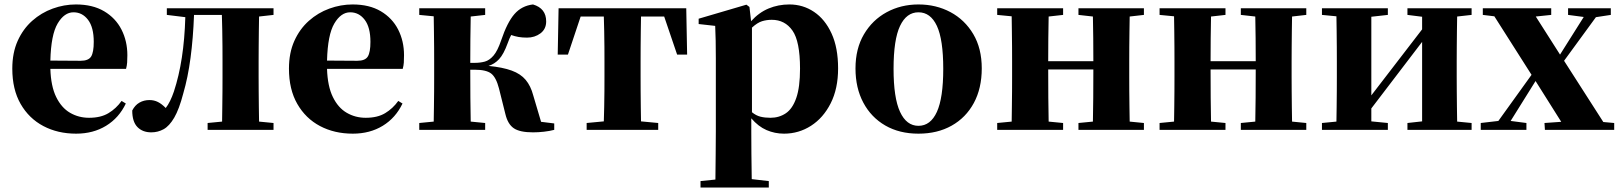

<svg xmlns="http://www.w3.org/2000/svg" viewBox="-20 -583 7278 862"><path d="M206.1 -311 341.8 -310.1Q377.4 -310.1 389.2 -329.3Q400.9 -348.6 400.9 -395Q400.9 -460.4 375.2 -494.1Q349.6 -527.8 310.1 -527.8Q268.6 -527.8 238.8 -477.5Q209 -427.2 206.1 -311ZM525.9 -129.9 544.9 -118.2Q514.2 -53.7 456.3 -18.3Q398.4 17.1 321.8 17.1Q239.3 17.1 174.6 -17.1Q109.9 -51.3 72.5 -116.5Q35.2 -181.6 35.2 -274.9Q35.2 -345.7 59.3 -399.4Q83.5 -453.1 124.5 -489.5Q165.5 -525.9 216.6 -544.4Q267.6 -563 320.8 -563Q396 -563 447.5 -532.5Q499 -502 525.4 -450.2Q551.8 -398.4 551.8 -335Q551.8 -316.4 550.8 -302.2Q549.8 -288.1 545.9 -273.9H206.1Q208.5 -195.8 232.2 -147.5Q255.9 -99.1 294.4 -76.7Q333 -54.2 379.9 -54.2Q432.6 -54.2 467 -75Q501.5 -95.7 525.9 -129.9Z M1208 -516.1 1143.1 -508.8Q1142.6 -480 1142.1 -443.8Q1141.6 -407.7 1141.4 -371.8Q1141.1 -335.9 1141.1 -308.1V-237.8Q1141.1 -210 1141.4 -174.1Q1141.6 -138.2 1142.1 -102.1Q1142.6 -65.9 1143.1 -37.1L1208 -30.8V0H912.1V-30.8L977.1 -37.1Q977.5 -65.9 978 -102.1Q978.5 -138.2 978.8 -174.1Q979 -210 979 -237.8V-308.1Q979 -336.9 978.8 -374.5Q978.5 -412.1 977.8 -449.5Q977.1 -486.8 976.1 -516.1H851.1Q847.2 -411.6 835.4 -323.2Q823.7 -234.9 802.7 -163.1Q784.2 -92.3 762.2 -54.7Q740.2 -17.1 714.6 -2.9Q689 11.2 659.2 11.2Q620.1 11.2 596.9 -12.7Q573.7 -36.6 573.7 -86.9Q585.9 -110.8 606 -122.3Q626 -133.8 650.9 -133.8Q671.9 -133.8 689.2 -125Q706.5 -116.2 724.1 -98.1Q744.6 -124.5 760.7 -171.9Q783.7 -241.7 796.4 -324.5Q809.1 -407.2 812 -505.9L729 -516.1V-545.9H1208Z M1448.2 -311 1584 -310.1Q1619.6 -310.1 1631.3 -329.3Q1643.1 -348.6 1643.1 -395Q1643.1 -460.4 1617.4 -494.1Q1591.8 -527.8 1552.2 -527.8Q1510.7 -527.8 1481 -477.5Q1451.2 -427.2 1448.2 -311ZM1768.1 -129.9 1787.1 -118.2Q1756.3 -53.7 1698.5 -18.3Q1640.6 17.1 1564 17.1Q1481.4 17.1 1416.7 -17.1Q1352.1 -51.3 1314.7 -116.5Q1277.3 -181.6 1277.3 -274.9Q1277.3 -345.7 1301.5 -399.4Q1325.7 -453.1 1366.7 -489.5Q1407.7 -525.9 1458.7 -544.4Q1509.8 -563 1563 -563Q1638.2 -563 1689.7 -532.5Q1741.2 -502 1767.6 -450.2Q1793.9 -398.4 1793.9 -335Q1793.9 -316.4 1793 -302.2Q1792 -288.1 1788.1 -273.9H1448.2Q1450.7 -195.8 1474.4 -147.5Q1498 -99.1 1536.6 -76.7Q1575.2 -54.2 1622.1 -54.2Q1674.8 -54.2 1709.2 -75Q1743.7 -95.7 1768.1 -129.9Z M2409.2 -36.1 2468.3 -28.8V0Q2447.8 5.4 2422.4 8.3Q2397 11.2 2373 11.2Q2314 11.2 2286.9 -7.1Q2259.8 -25.4 2249 -70.8L2220.2 -186Q2207.5 -235.4 2185.3 -252.7Q2163.1 -270 2111.3 -270H2091.3Q2091.3 -206.1 2091.8 -143.3Q2092.3 -80.6 2093.3 -37.1L2158.2 -30.8V0H1862.3V-30.8L1927.2 -37.1Q1927.7 -65.9 1928.2 -102.1Q1928.7 -138.2 1929 -174.1Q1929.2 -210 1929.2 -237.8V-308.1Q1929.2 -335.9 1929 -371.8Q1928.7 -407.7 1928.2 -444.1Q1927.7 -480.5 1927.2 -509.8L1862.3 -516.1V-545.9H2158.2V-516.1L2093.3 -508.8Q2092.3 -466.3 2091.8 -408.4Q2091.3 -350.6 2091.3 -300.8H2111.3Q2135.7 -300.8 2156.5 -306.4Q2177.2 -312 2195.6 -333.3Q2213.9 -354.5 2230 -401.9Q2257.3 -482.9 2289.8 -520Q2322.3 -557.1 2373 -563Q2432.1 -545.4 2432.1 -486.8Q2432.1 -452.6 2406.5 -433.3Q2380.9 -414.1 2346.2 -414.1Q2325.2 -414.1 2308.3 -417Q2291.5 -419.9 2274.9 -425.8Q2267.1 -411.1 2259.3 -389.2Q2241.2 -339.4 2220.7 -317.4Q2200.2 -295.4 2173.3 -287.1Q2237.3 -280.8 2277.3 -266.1Q2317.4 -251.5 2340.1 -224.4Q2362.8 -197.3 2374 -154.8Z M2961.9 -508.8H2857.9Q2857.4 -480 2856.9 -443.8Q2856.4 -407.7 2856.2 -371.8Q2856 -335.9 2856 -308.1V-237.8Q2856 -210 2856.2 -174.3Q2856.4 -138.7 2856.9 -102.8Q2857.4 -66.9 2857.9 -38.1L2935.1 -30.8V0H2613.8V-30.8L2690.9 -38.1Q2691.9 -66.9 2692.6 -102.8Q2693.4 -138.7 2693.6 -174.3Q2693.8 -210 2693.8 -237.8V-308.1Q2693.8 -335.9 2693.6 -371.8Q2693.4 -407.7 2692.6 -443.8Q2691.9 -480 2690.9 -508.8H2586.9L2529.8 -337.9H2483.9L2487.8 -545.9H3061L3064.9 -337.9H3020Z M3356 -459V-79.1Q3374.5 -64 3394.3 -59.1Q3414.1 -54.2 3439 -54.2Q3478 -54.2 3508.1 -74.5Q3538.1 -94.7 3554.9 -143.1Q3571.8 -191.4 3571.8 -274.9Q3571.8 -397.5 3537.8 -445.8Q3503.9 -494.1 3444.8 -494.1Q3422.4 -494.1 3401.4 -487.8Q3380.4 -481.4 3356 -459ZM3344.7 -551.8 3352.1 -487.8Q3387.2 -526.9 3430.7 -544.9Q3474.1 -563 3523.9 -563Q3585 -563 3634.5 -529.8Q3684.1 -496.6 3713.4 -432.6Q3742.7 -368.7 3742.7 -275.9Q3742.7 -185.1 3709.5 -119.4Q3676.3 -53.7 3621.1 -18.3Q3565.9 17.1 3500 17.1Q3458.5 17.1 3421.4 1Q3384.3 -15.1 3353 -51.8V6.8Q3353 51.8 3353.5 107.2Q3354 162.6 3355 221.2L3431.6 230V258.8H3125V230L3191.9 223.1Q3192.4 163.6 3193.1 108.2Q3193.8 52.7 3193.8 6.8V-319.8Q3193.8 -368.7 3193.1 -399.9Q3192.4 -431.2 3190.9 -466.8L3116.7 -475.1V-499L3331.1 -562Z M4103.5 17.1Q4018.1 17.1 3954.6 -19.5Q3891.1 -56.2 3856 -122.1Q3820.8 -188 3820.8 -275.9Q3820.8 -364.3 3858.6 -428.7Q3896.5 -493.2 3960.7 -528.1Q4024.9 -563 4103.5 -563Q4182.6 -563 4247.1 -528.6Q4311.5 -494.1 4349.6 -429.9Q4387.7 -365.7 4387.7 -275.9Q4387.7 -186.5 4352.1 -120.6Q4316.4 -54.7 4252.4 -18.8Q4188.5 17.1 4103.5 17.1ZM4103.5 -18.1Q4157.7 -18.1 4186.3 -80.8Q4214.8 -143.6 4214.8 -273.9Q4214.8 -405.3 4186.3 -466.6Q4157.7 -527.8 4103.5 -527.8Q4049.8 -527.8 4020.8 -466.6Q3991.7 -405.3 3991.7 -273.9Q3991.7 -143.6 4020.8 -80.8Q4049.8 -18.1 4103.5 -18.1Z M5115.7 -516.1 5051.8 -508.8Q5051.3 -480 5050.8 -443.8Q5050.3 -407.7 5050 -371.8Q5049.8 -335.9 5049.8 -308.1V-237.8Q5049.8 -210 5050 -174.1Q5050.3 -138.2 5050.8 -102.1Q5051.3 -65.9 5051.8 -37.1L5115.7 -30.8V0H4821.8V-30.8L4886.7 -37.1Q4887.7 -80.6 4888.2 -143.8Q4888.7 -207 4888.7 -271H4686Q4686 -207 4686.5 -143.8Q4687 -80.6 4688 -37.1L4752.9 -30.8V0H4457V-30.8L4522 -37.1Q4522.5 -65.9 4522.9 -102.1Q4523.4 -138.2 4523.7 -174.1Q4523.9 -210 4523.9 -237.8V-308.1Q4523.9 -335.9 4523.7 -371.8Q4523.4 -407.7 4522.9 -444.1Q4522.5 -480.5 4522 -509.8L4457 -516.1V-545.9H4752.9V-516.1L4688 -508.8Q4687 -467.8 4686.5 -411.6Q4686 -355.5 4686 -308.1H4888.7Q4888.7 -355.5 4888.2 -411.6Q4887.7 -467.8 4886.7 -508.8L4821.8 -516.1V-545.9H5115.7Z M5844.7 -516.1 5780.8 -508.8Q5780.3 -480 5779.8 -443.8Q5779.3 -407.7 5779.1 -371.8Q5778.8 -335.9 5778.8 -308.1V-237.8Q5778.8 -210 5779.1 -174.1Q5779.3 -138.2 5779.8 -102.1Q5780.3 -65.9 5780.8 -37.1L5844.7 -30.8V0H5550.8V-30.8L5615.7 -37.1Q5616.7 -80.6 5617.2 -143.8Q5617.7 -207 5617.7 -271H5415Q5415 -207 5415.5 -143.8Q5416 -80.6 5417 -37.1L5481.9 -30.8V0H5186V-30.8L5251 -37.1Q5251.5 -65.9 5252 -102.1Q5252.4 -138.2 5252.7 -174.1Q5252.9 -210 5252.9 -237.8V-308.1Q5252.9 -335.9 5252.7 -371.8Q5252.4 -407.7 5252 -444.1Q5251.5 -480.5 5251 -509.8L5186 -516.1V-545.9H5481.9V-516.1L5417 -508.8Q5416 -467.8 5415.5 -411.6Q5415 -355.5 5415 -308.1H5617.7Q5617.7 -355.5 5617.2 -411.6Q5616.7 -467.8 5615.7 -508.8L5550.8 -516.1V-545.9H5844.7Z M6586.9 -516.1 6522 -508.8Q6521.5 -480 6521 -443.8Q6520.5 -407.7 6520.3 -371.8Q6520 -335.9 6520 -308.1V-237.8Q6520 -210 6520.3 -174.1Q6520.5 -138.2 6521 -102.1Q6521.5 -65.9 6522 -37.1L6586.9 -30.8V0H6298.8V-30.8L6364.7 -38.1V-395L6136.7 -96.2V-38.1L6210.9 -30.8V0H5915V-30.8L5980 -37.1Q5980.5 -65.9 5981 -102.1Q5981.4 -138.2 5981.7 -174.1Q5981.9 -210 5981.9 -237.8V-308.1Q5981.9 -335.9 5981.7 -371.8Q5981.4 -407.7 5981 -444.1Q5980.5 -480.5 5980 -509.8L5915 -516.1V-545.9H6210.9V-516.1L6136.7 -507.8V-154.8L6364.7 -451.2V-507.8L6298.8 -516.1V-545.9H6586.9Z M7178.2 -35.2 7227.1 -30.8V0H6916L6914.1 -30.8L6989.3 -36.1L6874 -219.2L6762.2 -40L6833 -30.8V0H6627.9V-30.8L6707 -40L6856 -247.1L6689 -509.8L6637.2 -516.1V-545.9H6944.3V-516.1L6875 -508.8L6983.9 -337.9L7090.3 -506.8L7020 -516.1V-545.9H7211.9V-516.1L7145 -505.9L7002 -310.1Z"/></svg>

Font: Source Han Serif JP Heavy
Style: Regular
Weight: 900
Designer: Ryoko NISHIZUKA  (kana & ideographs); Frank Grießhammer (Latin, Greek & Cyrillic); Wenlong ZHANG  (bopomofo); Sandoll Co
Foundry: Adobe Systems Incorporated
Version: Version 1.001;PS 1.001;hotconv 16.6.54;makeotf.lib2.5.65590